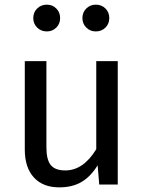

<svg xmlns="http://www.w3.org/2000/svg" viewBox="-20 -788 615 820"><path d="M180.2 -768.1Q204.1 -768.1 220.5 -751.7Q236.8 -735.4 236.8 -710.9Q236.8 -686.5 220.5 -670.2Q204.1 -653.8 180.2 -653.8Q155.3 -653.8 138.7 -670.2Q122.1 -686.5 122.1 -710.9Q122.1 -735.4 138.7 -751.7Q155.3 -768.1 180.2 -768.1ZM389.2 -768.1Q414.1 -768.1 430.4 -751.7Q446.8 -735.4 446.8 -710.9Q446.8 -686.5 430.4 -670.2Q414.1 -653.8 389.2 -653.8Q365.2 -653.8 348.6 -670.2Q332 -686.5 332 -710.9Q332 -735.4 348.6 -751.7Q365.2 -768.1 389.2 -768.1ZM482.9 -526.9V0H403.8L397 -82Q366.7 -33.2 327.6 -10.5Q288.6 12.2 232.9 12.2Q163.6 12.2 124.8 -30Q85.9 -72.3 85.9 -148.9V-526.9H178.2V-159.2Q178.2 -105.5 197 -82.8Q215.8 -60.1 258.8 -60.1Q335.9 -60.1 391.1 -150.9V-526.9Z"/></svg>

Font: FiraGO
Style: Regular
Weight: 400
Designer: bBox Type
Foundry: bBox Type GmbH
Version: Version 1.001;PS 001.001;hotconv 1.0.88;makeotf.lib2.5.64775